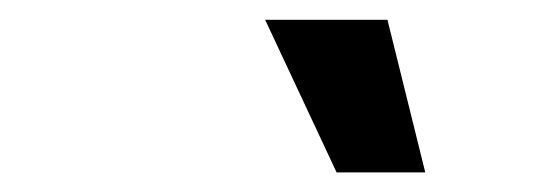

<svg xmlns="http://www.w3.org/2000/svg" viewBox="-20 -645 540 194"><path d="M320.1 -470.8 247.9 -625H371.5L409.7 -470.8Z"/></svg>

Font: Afacad
Style: Bold Italic
Weight: 700
Italic angle: -14°
Designer: Kristian Moeller
Foundry: Dicotype
Version: Version 1.000; ttfautohint (v1.8.4.7-5d5b)